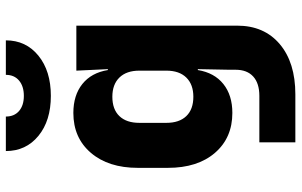

<svg xmlns="http://www.w3.org/2000/svg" viewBox="-202 -622 1005 640"><g transform="rotate(-90 300.0 -302.5)"><path d="M384 -550H534V-14Q534 76 472.5 128Q411 180 305 180H145V60H300Q342 60 364.5 39.5Q387 19 387 -19V-40L389 -145H386Q377 -90 339.5 -60Q302 -30 243 -30Q160 -30 110 -88Q60 -146 60 -245V-345Q60 -443 110 -501.5Q160 -560 243 -560Q302 -560 339.5 -530Q377 -500 386 -445H389ZM384 -250V-340Q384 -383 361 -406.5Q338 -430 297 -430Q255 -430 232.5 -406.5Q210 -383 210 -340V-250Q210 -207 232.5 -183.5Q255 -160 297 -160Q338 -160 361 -183.5Q384 -207 384 -250ZM116 -785H231Q231 -757 249.5 -741Q268 -725 300 -725Q332 -725 351 -741Q370 -757 370 -785H485Q485 -718 434 -676.5Q383 -635 300 -635Q217 -635 166.5 -676.5Q116 -718 116 -785Z"/></g></svg>

Font: JetBrains Mono Extra Bold
Style: Regular
Weight: 800
Monospace: yes
Designer: Philipp Nurullin, Konstantin Bulenkov
Foundry: JetBrains
Version: 2.002